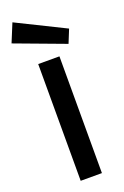

<svg xmlns="http://www.w3.org/2000/svg" viewBox="-171 -951 649 1003"><g transform="rotate(-20 153.5 -450.0)"><path d="M-1 -798 41 -900 308 -768 278 -694ZM93 0V-649H211V0Z"/></g></svg>

Font: Karmilla
Style: Bold
Weight: 700
Designer: Jonathan Pinhorn
Version: Version 1.000